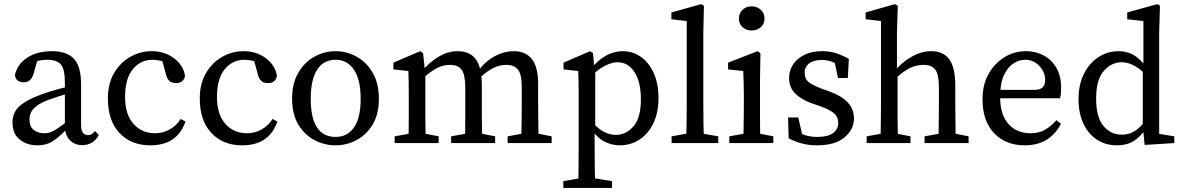

<svg xmlns="http://www.w3.org/2000/svg" viewBox="-20 -699 5771 938"><path d="M163 11Q112 11 76.5 -17Q41 -45 41 -103Q41 -129 53 -152.5Q65 -176 98.5 -198Q132 -220 194 -242Q223 -252 262.5 -263Q302 -274 337 -281V-247Q306 -241 270.5 -229.5Q235 -218 214 -210Q175 -195 155.5 -178.5Q136 -162 130 -146.5Q124 -131 124 -116Q124 -80 145 -64Q166 -48 197 -48Q213 -48 227 -53Q241 -58 262.5 -72.5Q284 -87 321 -115L333 -68H306Q266 -27 236 -8Q206 11 163 11ZM382 10Q344 10 320.5 -15Q297 -40 297 -83V-295Q297 -362 277 -384.5Q257 -407 211 -407Q195 -407 174.5 -403.5Q154 -400 128 -391L167 -420L145 -342Q133 -297 96 -297Q57 -297 53 -333Q65 -386 113.5 -417.5Q162 -449 233 -449Q306 -449 341 -412Q376 -375 376 -287V-92Q376 -62 385 -50.5Q394 -39 410 -39Q421 -39 429 -44.5Q437 -50 444 -59L463 -39Q447 -12 427 -1Q407 10 382 10Z M714 11Q620 11 563.5 -49.5Q507 -110 507 -218Q507 -290 537 -341.5Q567 -393 616 -421Q665 -449 721 -449Q784 -449 830 -414.5Q876 -380 884 -328Q877 -293 840 -293Q817 -293 805.5 -305.5Q794 -318 790 -339L768 -418L812 -384Q790 -396 767.5 -401.5Q745 -407 725 -407Q667 -407 629 -361Q591 -315 591 -226Q591 -140 632 -94Q673 -48 737 -48Q776 -48 809 -66.5Q842 -85 863 -118L886 -105Q846 11 714 11Z M1163 11Q1069 11 1012.5 -49.5Q956 -110 956 -218Q956 -290 986 -341.5Q1016 -393 1065 -421Q1114 -449 1170 -449Q1233 -449 1279 -414.5Q1325 -380 1333 -328Q1326 -293 1289 -293Q1266 -293 1254.5 -305.5Q1243 -318 1239 -339L1217 -418L1261 -384Q1239 -396 1216.5 -401.5Q1194 -407 1174 -407Q1116 -407 1078 -361Q1040 -315 1040 -226Q1040 -140 1081 -94Q1122 -48 1186 -48Q1225 -48 1258 -66.5Q1291 -85 1312 -118L1335 -105Q1295 11 1163 11Z M1620 11Q1565 11 1516.5 -14.5Q1468 -40 1437.5 -90.5Q1407 -141 1407 -217Q1407 -292 1437.5 -344Q1468 -396 1516.5 -422.5Q1565 -449 1620 -449Q1673 -449 1721.5 -422.5Q1770 -396 1800.5 -344Q1831 -292 1831 -217Q1831 -141 1800.5 -90.5Q1770 -40 1721.5 -14.5Q1673 11 1620 11ZM1620 -30Q1677 -30 1709.5 -76.5Q1742 -123 1742 -217Q1742 -309 1709.5 -358Q1677 -407 1620 -407Q1560 -407 1529 -358Q1498 -309 1498 -217Q1498 -30 1620 -30Z M2526 0Q2527 -21 2527.5 -55Q2528 -89 2528.5 -126.5Q2529 -164 2529 -193V-273Q2529 -336 2510.5 -359Q2492 -382 2453 -382Q2422 -382 2391.5 -367.5Q2361 -353 2323 -318L2306 -349H2313Q2350 -399 2396.5 -424Q2443 -449 2491 -449Q2547 -449 2578 -411Q2609 -373 2609 -288V-193Q2609 -164 2609.5 -126.5Q2610 -89 2610.5 -55Q2611 -21 2612 0ZM1908 0V-33L2008 -51H2031L2123 -33V0ZM1975 0Q1976 -21 1976.5 -55.5Q1977 -90 1977 -127.5Q1977 -165 1977 -193V-237Q1977 -275 1976.5 -299.5Q1976 -324 1975 -352L1902 -360V-393L2033 -449L2047 -439L2058 -333V-193Q2058 -165 2058 -127.5Q2058 -90 2059 -55.5Q2060 -21 2060 0ZM2184 0V-33L2284 -51H2307L2399 -33V0ZM2251 0Q2252 -21 2252.5 -55Q2253 -89 2253 -126.5Q2253 -164 2253 -193V-271Q2253 -334 2235.5 -358Q2218 -382 2178 -382Q2145 -382 2115 -366.5Q2085 -351 2048 -318L2033 -351H2042Q2075 -393 2121.5 -421Q2168 -449 2215 -449Q2275 -449 2304.5 -409.5Q2334 -370 2334 -279V-193Q2334 -164 2334 -126.5Q2334 -89 2335 -55Q2336 -21 2336 0ZM2460 0V-33L2559 -51H2583L2675 -33V0Z M2732 219V186L2835 168H2860L2970 186V219ZM2805 219Q2806 169 2806.5 121Q2807 73 2807 25V-237Q2807 -275 2806.5 -299.5Q2806 -324 2805 -352L2733 -360V-393L2863 -449L2877 -439L2884 -362L2888 -359V-72L2885 -66V23Q2885 120 2888 219ZM3008 11Q2970 11 2933.5 -7Q2897 -25 2863 -76H2844L2852 -126Q2888 -81 2921 -60.5Q2954 -40 2988 -40Q3039 -40 3075 -82Q3111 -124 3111 -212Q3111 -301 3079 -348Q3047 -395 2997 -395Q2970 -395 2935 -377.5Q2900 -360 2852 -313L2844 -359H2864Q2900 -405 2940 -427Q2980 -449 3022 -449Q3071 -449 3110.5 -421.5Q3150 -394 3173.5 -342.5Q3197 -291 3197 -220Q3197 -149 3172 -97Q3147 -45 3104 -17Q3061 11 3008 11Z M3261 0V-33L3363 -51H3386L3489 -33V0ZM3332 0Q3335 -96 3335 -193V-596L3260 -605V-638L3406 -679L3419 -671L3416 -541V-193Q3416 -96 3419 0Z M3543 0V-33L3643 -51H3666L3758 -33V0ZM3611 0Q3612 -21 3612.5 -55.5Q3613 -90 3613.5 -127.5Q3614 -165 3614 -193V-236Q3614 -274 3613 -299Q3612 -324 3611 -352L3537 -360V-393L3681 -449L3695 -439L3693 -314V-193Q3693 -165 3693 -127.5Q3693 -90 3693.5 -55.5Q3694 -21 3695 0ZM3652 -550Q3626 -550 3608 -566Q3590 -582 3590 -608Q3590 -635 3608 -651.5Q3626 -668 3652 -668Q3678 -668 3696.5 -651.5Q3715 -635 3715 -608Q3715 -582 3696.5 -566Q3678 -550 3652 -550Z M3971 11Q3932 11 3899.5 2.5Q3867 -6 3833 -23L3830 -125H3880L3905 -15L3859 -35V-68Q3883 -49 3910.5 -39.5Q3938 -30 3972 -30Q4024 -30 4049.5 -48.5Q4075 -67 4075 -99Q4075 -128 4054.5 -145.5Q4034 -163 3990 -179L3947 -194Q3896 -212 3865.5 -241.5Q3835 -271 3835 -319Q3835 -353 3853.5 -382.5Q3872 -412 3908.5 -430.5Q3945 -449 3997 -449Q4034 -449 4065 -439Q4096 -429 4127 -411L4122 -318H4074L4054 -412L4089 -397V-372Q4046 -406 3995 -406Q3954 -406 3932.5 -389Q3911 -372 3911 -344Q3911 -314 3930 -298.5Q3949 -283 3996 -265L4025 -255Q4094 -230 4123 -197Q4152 -164 4152 -120Q4152 -67 4106 -28Q4060 11 3971 11Z M4214 0V-33L4314 -51H4337L4428 -33V0ZM4281 0Q4282 -21 4282.5 -55.5Q4283 -90 4283.5 -127.5Q4284 -165 4284 -193V-596L4209 -605V-638L4352 -679L4366 -671L4362 -541V-347L4365 -335V-193Q4365 -165 4365 -127.5Q4365 -90 4366 -55.5Q4367 -21 4368 0ZM4497 0V-33L4598 -51H4621L4712 -33V0ZM4564 0Q4565 -21 4565.5 -55Q4566 -89 4566.5 -126.5Q4567 -164 4567 -193V-272Q4567 -335 4549.5 -358.5Q4532 -382 4492 -382Q4458 -382 4427 -367.5Q4396 -353 4358 -318L4342 -353H4352Q4386 -395 4434 -422Q4482 -449 4529 -449Q4588 -449 4617.5 -409.5Q4647 -370 4647 -279V-193Q4647 -164 4647.5 -126.5Q4648 -89 4648.5 -55Q4649 -21 4650 0Z M4986 11Q4893 11 4836.5 -48.5Q4780 -108 4780 -214Q4780 -285 4809.5 -337.5Q4839 -390 4887 -419.5Q4935 -449 4993 -449Q5041 -449 5080 -427.5Q5119 -406 5141.5 -366.5Q5164 -327 5164 -271Q5164 -238 5159 -219H4817V-260H5031Q5064 -260 5075 -273.5Q5086 -287 5086 -308Q5086 -347 5057.5 -377Q5029 -407 4988 -407Q4959 -407 4931 -389Q4903 -371 4884.5 -331.5Q4866 -292 4866 -226Q4866 -139 4906.5 -93.5Q4947 -48 5014 -48Q5057 -48 5087 -66Q5117 -84 5141 -112L5163 -94Q5138 -45 5094 -17Q5050 11 4986 11Z M5437 11Q5381 11 5338.5 -17Q5296 -45 5272.5 -96Q5249 -147 5249 -215Q5249 -285 5275 -337.5Q5301 -390 5345.5 -419.5Q5390 -449 5446 -449Q5482 -449 5514 -432.5Q5546 -416 5577 -375H5593L5584 -329Q5545 -367 5516 -381Q5487 -395 5460 -395Q5410 -395 5372.5 -352.5Q5335 -310 5335 -217Q5335 -126 5371 -83.5Q5407 -41 5461 -41Q5496 -41 5523.5 -58.5Q5551 -76 5581 -115L5589 -71H5578Q5552 -31 5518.5 -10Q5485 11 5437 11ZM5572 9 5563 -83V-356L5566 -368V-596L5487 -605V-638L5634 -679L5647 -671L5643 -541V-45L5717 -33V0Z"/></svg>

Font: Lisu Bosa Light
Style: Regular
Weight: 300
Designer: David Morse, Annie Olsen, Victor Gaultney, Frank Grießhammer (Latin)
Foundry: SIL International
Version: Version 2.000